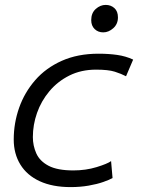

<svg xmlns="http://www.w3.org/2000/svg" viewBox="-20 -750 600 783"><path d="M268 13Q194 13 142 -11Q90 -35 63 -79Q36 -123 36 -181Q36 -248 58 -310.5Q80 -373 123.5 -423Q167 -473 232 -502Q297 -531 382 -531Q423 -531 458 -526Q493 -521 523 -507L494 -439Q475 -449 448.5 -457.5Q422 -466 372 -466Q311 -466 263 -442Q215 -418 181.5 -378Q148 -338 131 -289.5Q114 -241 114 -191Q114 -156 128 -124.5Q142 -93 178 -74Q214 -55 279 -55Q330 -55 374 -68.5Q418 -82 433 -93L439 -24Q427 -17 401.5 -8Q376 1 341.5 7Q307 13 268 13ZM401 -618Q380 -618 366 -631.5Q352 -645 352 -668Q352 -697 370.5 -713.5Q389 -730 411 -730Q432 -730 446.5 -717Q461 -704 461 -679Q461 -652 442 -635Q423 -618 401 -618Z"/></svg>

Font: Ubuntu Sans Mono
Style: Italic
Weight: 400
Italic angle: -13.5°
Monospace: yes
Designer: Dalton Maag Ltd
Foundry: Dalton Maag Ltd
Version: Version 1.006